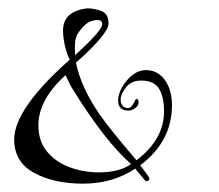

<svg xmlns="http://www.w3.org/2000/svg" viewBox="-20 -470 525 460"><path d="M179 -30Q109 -30 61.5 -56Q14 -82 14 -136Q14 -209 147 -327Q140 -341 135.5 -360.5Q131 -380 131 -397Q131 -443 189 -450Q206 -450 223 -443.5Q240 -437 240 -414Q240 -389 162 -320Q174 -260 220 -194Q243 -161 307 -86Q373 -136 373 -203Q373 -238 361 -257.5Q349 -277 318 -277Q295 -277 282 -261Q269 -245 269 -231Q269 -223 273.5 -217Q278 -211 287 -211Q293 -211 298 -219Q303 -227 305 -232Q306 -233 307 -233Q312 -233 312 -225Q312 -217 304 -211Q296 -205 288 -205Q263 -205 263 -229Q263 -244 272.5 -261Q282 -278 297 -290Q312 -302 330 -302Q360 -302 378 -274Q392 -251 392 -218Q392 -131 316 -74Q338 -45 338 -43Q338 -36 330 -36Q328 -36 304 -66Q250 -30 179 -30ZM160 -338Q225 -397 225 -412Q225 -422 213 -422Q197 -422 185 -411.5Q173 -401 165 -387Q160 -376 159.5 -363.5Q159 -351 160 -338ZM217 -57Q266 -57 294 -77Q262 -105 227.5 -149.5Q193 -194 155 -255Q148 -266 137 -290Q72 -231 72 -170Q72 -132 92.5 -107Q113 -82 146.5 -69.5Q180 -57 217 -57Z"/></svg>

Font: Festive
Style: Regular
Weight: 400
Designer: Robert E. Leuschke
Foundry: Robert E. Leuschke
Version: Version 1.101; ttfautohint (v1.8.3)